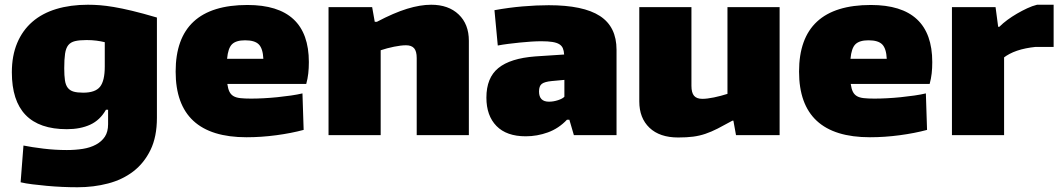

<svg xmlns="http://www.w3.org/2000/svg" viewBox="-20 -570 4475 810"><path d="M307 220Q276 220 242.5 218.5Q209 217 177 214Q145 211 116.5 207.5Q88 204 67 199L79 44Q114 51 163 57Q212 63 262 63Q298 63 329.5 58Q361 53 385 40Q409 27 422.5 6.5Q436 -14 436 -46V-107H427Q402 -63 360.5 -44Q319 -25 262 -25Q30 -25 30 -265Q30 -335 52.5 -388.5Q75 -442 116.5 -478Q158 -514 217.5 -532Q277 -550 351 -550Q376 -550 401.5 -548Q427 -546 460 -540.5Q493 -535 537 -524.5Q581 -514 642 -496V-73Q642 7 615 62.5Q588 118 542.5 153Q497 188 436 204Q375 220 307 220ZM331 -179Q382 -179 402 -204Q422 -229 422 -289V-392Q406 -396 387 -398.5Q368 -401 345 -401Q315 -401 296.5 -396.5Q278 -392 268 -379.5Q258 -367 254.5 -343.5Q251 -320 251 -282Q251 -251 254 -231Q257 -211 266 -199.5Q275 -188 290.5 -183.5Q306 -179 331 -179Z M1020 9Q721 9 721 -268Q721 -549 1024 -549Q1283 -549 1283 -308Q1283 -282 1280.5 -260Q1278 -238 1272 -216H939Q942 -195 948 -183Q954 -171 965 -164.5Q976 -158 994 -156Q1012 -154 1039 -154Q1063 -154 1092 -155.5Q1121 -157 1150.5 -160Q1180 -163 1207.5 -167Q1235 -171 1256 -176L1261 -22Q1209 -8 1145.5 0.5Q1082 9 1020 9ZM1014 -400Q976 -400 959 -383.5Q942 -367 938 -322H1091Q1089 -365 1072 -382.5Q1055 -400 1014 -400Z M1366 -540H1550L1561 -478H1570Q1642 -516 1697.5 -533Q1753 -550 1799 -550Q1872 -550 1915 -509Q1958 -468 1958 -398V0H1738V-325Q1738 -354 1727 -366.5Q1716 -379 1693 -379Q1672 -379 1642.5 -373Q1613 -367 1586 -358V0H1366Z M2198 5Q2117 5 2074.5 -38.5Q2032 -82 2032 -158Q2032 -242 2082.5 -283Q2133 -324 2238 -332L2360 -340Q2359 -356 2354.5 -366.5Q2350 -377 2339.5 -383.5Q2329 -390 2310.5 -393Q2292 -396 2264 -396Q2244 -396 2221 -394.5Q2198 -393 2173.5 -390.5Q2149 -388 2125 -385Q2101 -382 2080 -378L2066 -527Q2126 -538 2185 -543Q2244 -548 2295 -548Q2441 -548 2511 -502.5Q2581 -457 2581 -360V0H2401L2382 -65H2372Q2337 -28 2291.5 -11.5Q2246 5 2198 5ZM2296 -141Q2315 -141 2334.5 -147.5Q2354 -154 2361 -162V-233L2307 -228Q2277 -225 2265.5 -216Q2254 -207 2254 -184Q2254 -141 2296 -141Z M2841 10Q2763 10 2720 -31Q2677 -72 2677 -142V-540H2897V-208Q2897 -179 2908 -166Q2919 -153 2943 -153Q2963 -153 2992 -159Q3021 -165 3049 -174V-540H3269V0H3085L3074 -61H3070Q3034 -41 3007.5 -27.5Q2981 -14 2956 -5.5Q2931 3 2904 6.5Q2877 10 2841 10Z M3650 9Q3351 9 3351 -268Q3351 -549 3654 -549Q3913 -549 3913 -308Q3913 -282 3910.5 -260Q3908 -238 3902 -216H3569Q3572 -195 3578 -183Q3584 -171 3595 -164.5Q3606 -158 3624 -156Q3642 -154 3669 -154Q3693 -154 3722 -155.5Q3751 -157 3780.5 -160Q3810 -163 3837.5 -167Q3865 -171 3886 -176L3891 -22Q3839 -8 3775.5 0.5Q3712 9 3650 9ZM3644 -400Q3606 -400 3589 -383.5Q3572 -367 3568 -322H3721Q3719 -365 3702 -382.5Q3685 -400 3644 -400Z M3996 -540H4180L4191 -457H4196Q4211 -472 4230 -486Q4249 -500 4270.5 -512.5Q4292 -525 4313.5 -535Q4335 -545 4355 -550H4425V-372H4348Q4328 -370 4308 -366Q4288 -362 4270.5 -356Q4253 -350 4239 -342.5Q4225 -335 4216 -328V0H3996Z"/></svg>

Font: Plata Sans Black
Style: Regular
Weight: 900
Designer: Pablo Impallari, Andres Torresi, & Cristiano Sobral
Foundry: Pablo Impallari, Andres Torresi, & Cristiano Sobral
Version: Version 1.00;December 28, 2019;FontCreator 12.0.0.2547 64-bi